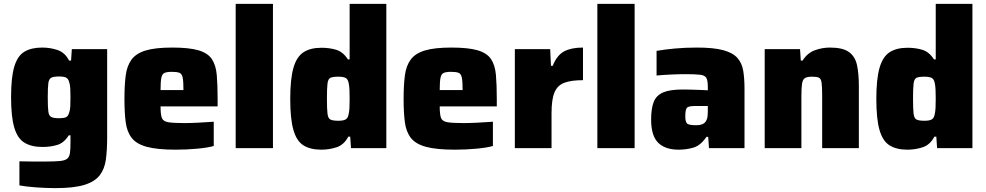

<svg xmlns="http://www.w3.org/2000/svg" viewBox="-20 -763 5081 989"><path d="M266 206Q216 206 163.5 202Q111 198 80 192V68Q112 69 147 69Q182 69 215 69Q261 69 287.5 66.5Q314 64 325.5 55Q337 46 340 27Q343 8 343 -24V-66H334Q310 -27 275 -16.5Q240 -6 199 -6Q142 -6 106 -28Q70 -50 53.5 -106Q37 -162 37 -262Q37 -364 53.5 -419.5Q70 -475 105.5 -496.5Q141 -518 197 -518Q238 -518 276 -505.5Q314 -493 336 -451H346L350 -510H532V-57Q532 9 525.5 58Q519 107 493.5 140Q468 173 414 189.5Q360 206 266 206ZM285 -154Q308 -154 319.5 -159Q331 -164 336 -182Q341 -195 342 -214.5Q343 -234 343 -261Q343 -288 342 -307Q341 -326 337 -338Q332 -358 320 -363.5Q308 -369 285 -369Q257 -369 244.5 -363Q232 -357 229 -334.5Q226 -312 226 -261Q226 -211 229 -188.5Q232 -166 244.5 -160Q257 -154 285 -154Z M885 8Q791 8 737 -6.5Q683 -21 658.5 -52.5Q634 -84 627.5 -133.5Q621 -183 621 -254Q621 -324 627.5 -374Q634 -424 657.5 -456Q681 -488 730.5 -503Q780 -518 867 -518Q954 -518 1002 -504Q1050 -490 1071 -459Q1092 -428 1096.5 -377.5Q1101 -327 1101 -254V-215H807Q807 -174 813.5 -156Q820 -138 846 -133.5Q872 -129 930 -129Q957 -129 999.5 -131Q1042 -133 1081 -136V-11Q1050 -2 995 3Q940 8 885 8ZM807 -299H925Q925 -343 921 -363Q917 -383 904 -388Q891 -393 866 -393Q840 -393 827.5 -387.5Q815 -382 811 -362Q807 -342 807 -299Z M1194 0V-743H1386V0Z M1635 8Q1579 8 1543.5 -14Q1508 -36 1491.5 -93Q1475 -150 1475 -253Q1475 -356 1491.5 -413.5Q1508 -471 1543.5 -494Q1579 -517 1636 -517Q1677 -517 1712 -506.5Q1747 -496 1772 -457H1781V-743H1970V0H1788L1784 -59H1774Q1752 -17 1714 -4.5Q1676 8 1635 8ZM1723 -141Q1747 -141 1759 -147Q1771 -153 1775 -171Q1779 -187 1780 -207Q1781 -227 1781 -255Q1781 -282 1780 -301.5Q1779 -321 1776 -335Q1772 -356 1759.5 -362Q1747 -368 1723 -368Q1695 -368 1682.5 -362.5Q1670 -357 1667 -333Q1664 -309 1664 -255Q1664 -201 1667 -177Q1670 -153 1682.5 -147Q1695 -141 1723 -141Z M2323 8Q2229 8 2175 -6.5Q2121 -21 2096.5 -52.5Q2072 -84 2065.5 -133.5Q2059 -183 2059 -254Q2059 -324 2065.5 -374Q2072 -424 2095.5 -456Q2119 -488 2168.5 -503Q2218 -518 2305 -518Q2392 -518 2440 -504Q2488 -490 2509 -459Q2530 -428 2534.5 -377.5Q2539 -327 2539 -254V-215H2245Q2245 -174 2251.5 -156Q2258 -138 2284 -133.5Q2310 -129 2368 -129Q2395 -129 2437.5 -131Q2480 -133 2519 -136V-11Q2488 -2 2433 3Q2378 8 2323 8ZM2245 -299H2363Q2363 -343 2359 -363Q2355 -383 2342 -388Q2329 -393 2304 -393Q2278 -393 2265.5 -387.5Q2253 -382 2249 -362Q2245 -342 2245 -299Z M2632 0V-510H2814L2818 -424H2827Q2849 -479 2886 -498.5Q2923 -518 2983 -518V-350Q2922 -350 2886.5 -336.5Q2851 -323 2836 -286.5Q2821 -250 2821 -181V0Z M3057 0V-743H3249V0Z M3476 8Q3406 8 3370 -28Q3334 -64 3334 -147Q3334 -205 3347.5 -238.5Q3361 -272 3396 -287Q3431 -302 3497 -302Q3509 -302 3531.5 -301.5Q3554 -301 3579.5 -300Q3605 -299 3626 -298V-316Q3626 -348 3618.5 -361.5Q3611 -375 3586.5 -378Q3562 -381 3511 -381Q3476 -381 3434.5 -379Q3393 -377 3362 -374V-501Q3402 -508 3455 -513Q3508 -518 3570 -518Q3656 -518 3705.5 -504.5Q3755 -491 3778.5 -464.5Q3802 -438 3808.5 -398Q3815 -358 3815 -305V0H3632L3628 -58H3619Q3588 -13 3551.5 -2.5Q3515 8 3476 8ZM3566 -118Q3607 -118 3618 -142Q3623 -150 3624.5 -163Q3626 -176 3626 -193V-217H3561Q3527 -217 3518.5 -208Q3510 -199 3510 -164Q3510 -137 3518.5 -127.5Q3527 -118 3566 -118Z M3919 0V-510H4101L4105 -451H4114Q4139 -490 4177 -504Q4215 -518 4255 -518Q4321 -518 4353 -495Q4385 -472 4394.5 -427.5Q4404 -383 4404 -319V0H4215V-269Q4215 -317 4212 -337.5Q4209 -358 4198 -363Q4187 -368 4164 -368Q4138 -368 4126.5 -361Q4115 -354 4111.5 -332.5Q4108 -311 4108 -267V0Z M4654 8Q4598 8 4562.5 -14Q4527 -36 4510.5 -93Q4494 -150 4494 -253Q4494 -356 4510.5 -413.5Q4527 -471 4562.5 -494Q4598 -517 4655 -517Q4696 -517 4731 -506.5Q4766 -496 4791 -457H4800V-743H4989V0H4807L4803 -59H4793Q4771 -17 4733 -4.5Q4695 8 4654 8ZM4742 -141Q4766 -141 4778 -147Q4790 -153 4794 -171Q4798 -187 4799 -207Q4800 -227 4800 -255Q4800 -282 4799 -301.5Q4798 -321 4795 -335Q4791 -356 4778.5 -362Q4766 -368 4742 -368Q4714 -368 4701.5 -362.5Q4689 -357 4686 -333Q4683 -309 4683 -255Q4683 -201 4686 -177Q4689 -153 4701.5 -147Q4714 -141 4742 -141Z"/></svg>

Font: Saira ExtraBold
Style: Regular
Weight: 800
Designer: Hector Gatti with collaboration of the Omnibus-Type team
Foundry: Omnibus-Type
Version: Version 1.100; ttfautohint (v1.8.3)